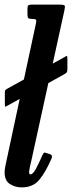

<svg xmlns="http://www.w3.org/2000/svg" viewBox="-24 -800 312 832"><path d="M5.5 -414.5 79.5 -455.5 132 -699.5Q134.5 -711 131.8 -714.5Q129 -718 117 -718H115.5Q102.5 -718 98.8 -721.5Q95 -725 95 -738V-763.5Q95 -774.5 99.2 -777.2Q103.5 -780 114 -780H233Q253 -780 256 -775.8Q259 -771.5 255 -754.5L204.5 -524.5L255.5 -552.5Q263 -557.5 265.5 -557.5Q268 -557.5 268 -544V-504Q268 -490.5 265.8 -487Q263.5 -483.5 255 -478.5L185.5 -440L111 -100Q109 -93.5 105.5 -76.5Q102 -59.5 102 -56Q102 -44.5 107.5 -44.5Q118.5 -44.5 131.2 -67.8Q144 -91 160 -128Q163.5 -135.5 166.5 -137.8Q169.5 -140 177 -137L193.5 -131.5Q205 -127 199.5 -113.5Q174 -54.5 146.5 -21.2Q119 12 70.5 12Q41 12 18.5 -2.8Q-4 -17.5 -4 -53.5Q-4 -62 -1.8 -75.2Q0.5 -88.5 3 -98.5L61.5 -371.5L9 -342.5Q1.5 -338 -0.8 -337.5Q-3 -337 -3 -350V-396.5Q-3 -406 -1.5 -408.5Q0 -411 5.5 -414.5Z"/></svg>

Font: Besley* Condensed Medium
Style: Italic
Weight: 500
Width: 3
Italic angle: -13°
Designer: Owen Earl
Foundry: indestructible type*
Version: Version 3.000; ttfautohint (v1.8.3)